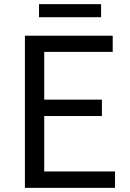

<svg xmlns="http://www.w3.org/2000/svg" viewBox="-20 -905 628 925"><path d="M100 0H534V-79H193V-346H471V-425H193V-655H523V-733H100ZM168 -822H467V-885H168Z"/></svg>

Font: Noto Sans CJK SC Regular
Style: Regular
Weight: 400
Designer: Ryoko NISHIZUKA (kana & ideographs); Paul D. Hunt (Latin, Greek & Cyrillic); Wenlong ZHANG (bopomofo); Sandoll Communica
Foundry: Adobe Systems Incorporated
Version: Version 1.004;PS 1.004;hotconv 1.0.82;makeotf.lib2.5.63406